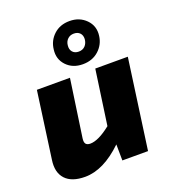

<svg xmlns="http://www.w3.org/2000/svg" viewBox="-142 -880 886 998"><g transform="rotate(-20 300.5 -380.5)"><path d="M347 -540Q291 -540 257 -576Q223 -612 230 -664Q235 -711 269.5 -743Q304 -775 357 -775Q412 -775 447.5 -739Q483 -703 476 -650Q470 -603 435 -571.5Q400 -540 347 -540ZM306 -660Q303 -637 315 -623Q327 -609 349 -609Q371 -609 384.5 -623Q398 -637 400 -660Q401 -681 389 -693.5Q377 -706 356 -706Q335 -706 321.5 -693Q308 -680 306 -660ZM579 -497 510 0H368L367 -89Q260 14 158 14Q84 14 49.5 -23.5Q15 -61 25 -128L76 -497H259L213 -179Q210 -157 217.5 -148Q225 -139 242 -139Q287 -139 356 -194L399 -497Z"/></g></svg>

Font: Ezarion Extra Bold
Style: Italic
Weight: 800
Italic angle: -8°
Designer: Natanael Gama
Version: Version 1.001;PS 001.001;hotconv 1.0.70;makeotf.lib2.5.58329